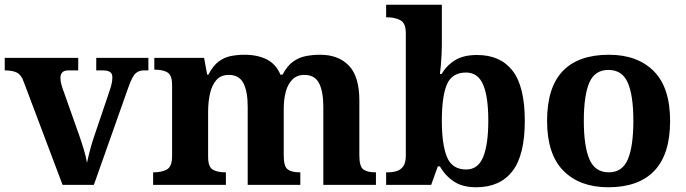

<svg xmlns="http://www.w3.org/2000/svg" viewBox="-20 -780 2894 810"><path d="M80 -435Q70 -464 51.5 -473.5Q33 -483 0 -483V-536H310V-483H268Q235 -483 235 -451Q235 -439 238 -427Q241 -415 244 -407L311 -218Q322 -187 332.5 -153Q343 -119 347 -93Q352 -117 360 -147.5Q368 -178 375 -198L443 -399Q448 -413 451 -427Q454 -441 454 -454Q454 -471 443 -477Q432 -483 415 -483H386V-536H606V-483H586Q566 -483 552 -470.5Q538 -458 521 -410L376 0H244Z M626 0V-53H628Q662 -53 684 -65Q706 -77 706 -122V-421Q706 -463 686.5 -474.5Q667 -486 634 -486H631V-536H841L854 -465H859Q879 -503 902.5 -520.5Q926 -538 953.5 -543.5Q981 -549 1012 -549Q1067 -549 1106 -529Q1145 -509 1163 -465H1172Q1192 -503 1217 -520.5Q1242 -538 1271 -543.5Q1300 -549 1331 -549Q1408 -549 1452 -503Q1496 -457 1496 -356V-124Q1496 -78 1512.5 -65.5Q1529 -53 1563 -53H1566V0H1344V-329Q1344 -394 1326 -429Q1308 -464 1264 -464Q1233 -464 1213.5 -444.5Q1194 -425 1185.5 -392.5Q1177 -360 1177 -321V-124Q1177 -78 1193.5 -65.5Q1210 -53 1244 -53H1247V0H1025V-329Q1025 -394 1007 -429Q989 -464 945 -464Q912 -464 893 -442.5Q874 -421 866 -385.5Q858 -350 858 -309V-118Q858 -76 877.5 -64.5Q897 -53 930 -53H933V0Z M1989 10Q1931 10 1894.5 -14.5Q1858 -39 1836 -78H1827L1799 0H1609V-53H1616Q1635 -53 1652.5 -58Q1670 -63 1681 -78Q1692 -93 1692 -123V-640Q1692 -683 1668.5 -695Q1645 -707 1613 -707H1609V-760H1844V-589Q1844 -574 1843 -551.5Q1842 -529 1840 -506Q1838 -483 1836 -468H1843Q1865 -505 1900.5 -526.5Q1936 -548 1993 -548Q2091 -548 2142.5 -481.5Q2194 -415 2194 -270Q2194 -125 2141.5 -57.5Q2089 10 1989 10ZM1947 -65Q1997 -65 2018.5 -118Q2040 -171 2040 -271Q2040 -373 2018 -423.5Q1996 -474 1946 -474Q1887 -474 1865.5 -424Q1844 -374 1844 -270Q1844 -171 1865.5 -118Q1887 -65 1947 -65Z M2546 10Q2426 10 2357 -59.5Q2288 -129 2288 -270Q2288 -411 2354 -480Q2420 -549 2549 -549Q2669 -549 2738 -480Q2807 -411 2807 -270Q2807 -129 2740.5 -59.5Q2674 10 2546 10ZM2548 -53Q2606 -53 2629 -108.5Q2652 -164 2652 -270Q2652 -377 2628.5 -431Q2605 -485 2547 -485Q2489 -485 2466 -431Q2443 -377 2443 -270Q2443 -164 2466.5 -108.5Q2490 -53 2548 -53Z"/></svg>

Font: Noto Serif Oriya
Style: Bold
Weight: 700
Designer: David Williams
Foundry: Google LLC, David Williams
Version: Version 1.051; ttfautohint (v1.8.4.7-5d5b)